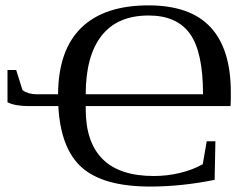

<svg xmlns="http://www.w3.org/2000/svg" viewBox="-20 -682 918 712"><path d="M85.9 -288.6Q36.1 -288.6 7.8 -302.7V-422.4H40L63.5 -347.7Q84.5 -332.5 114.7 -332.5H195.3Q196.3 -496.1 281.5 -579.1Q366.7 -662.1 530.8 -662.1Q685.5 -662.1 760.7 -581.1Q835.9 -500 835.9 -340.8V-314L835 -288.6H297.9V-276.9Q297.9 -154.3 360.8 -91.8Q423.8 -29.3 550.3 -29.3Q600.1 -29.3 647.7 -40.8Q695.3 -52.2 731.9 -73.2L746.6 -158.2H778.8L775.9 -15.1Q653.8 9.8 536.6 9.8Q363.8 9.8 284.2 -60.3Q204.6 -130.4 196.3 -288.6ZM531.2 -624.5Q415.5 -624.5 356.7 -549.6Q297.9 -474.6 297.9 -332.5H732.9Q732.9 -489.3 684.3 -556.9Q635.7 -624.5 531.2 -624.5Z"/></svg>

Font: Times New Roman
Style: Regular
Weight: 400
Designer: Steve Matteson
Foundry: Ascender Corporation
Version: Version 2.00.3